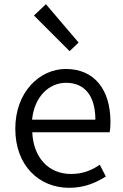

<svg xmlns="http://www.w3.org/2000/svg" viewBox="-20 -883 589 916"><path d="M310 13C384 13 439 -12 485 -41L456 -97C415 -69 373 -53 319 -53C211 -53 139 -132 134 -252H503C506 -266 507 -283 507 -301C507 -457 429 -554 294 -554C170 -554 53 -445 53 -269C53 -92 167 13 310 13ZM133 -312C144 -423 215 -488 295 -488C383 -488 435 -427 435 -312ZM312 -639 355 -680 199 -863 142 -809Z"/></svg>

Font: ChiuKong Gothic CL Normal
Style: Regular
Weight: 350
Designer: Ryoko NISHIZUKA 西塚涼子 (kana, bopomofo & ideographs); Paul D. Hunt (Latin, Greek & Cyrillic); Sandoll Communications 산돌커뮤니
Foundry: Adobe
Version: Version 1.300